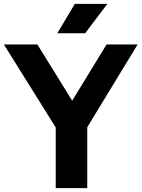

<svg xmlns="http://www.w3.org/2000/svg" viewBox="-46 -969 729 989"><path d="M241 0V-379L274 -259.5L-26 -740H146.5L349 -413H303L503 -740H663L370.5 -259.5L403.5 -376.5V0ZM249 -797.5 339.5 -949H507L392.5 -797.5Z"/></svg>

Font: Encode Sans SC
Style: Bold
Weight: 700
Version: Version 3.002